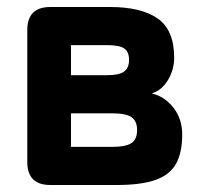

<svg xmlns="http://www.w3.org/2000/svg" viewBox="-20 -529 600 549"><path d="M124 0Q58 0 58 -66V-443Q58 -509 124 -509H294Q384 -509 431 -476Q478 -443 478 -364Q478 -330 460.5 -300.5Q443 -271 414 -262Q451 -253 476 -221Q501 -189 501 -144Q501 -94 484 -62Q467 -30 426 -15Q385 0 313 0ZM183 -109H300Q340 -109 356 -120Q372 -131 372 -157Q372 -183 356 -194Q340 -205 300 -205H183ZM183 -314H286Q321 -314 335 -324.5Q349 -335 349 -358Q349 -381 335 -390.5Q321 -400 286 -400H183Z"/></svg>

Font: Zen Maru Gothic Black
Style: Regular
Weight: 900
Designer: Yoshimichi Ohira
Foundry: Positype
Version: Version 1.001